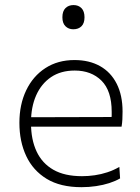

<svg xmlns="http://www.w3.org/2000/svg" viewBox="-20 -748 568 777"><path d="M309.5 9.5Q224.5 9.5 169 -24.2Q113.5 -58 86 -116.8Q58.5 -175.5 58.5 -251Q58.5 -325 86 -382.5Q113.5 -440 163.8 -472.5Q214 -505 281.5 -505Q341 -505 384.8 -480.5Q428.5 -456 452.2 -409.2Q476 -362.5 476 -296.5Q476 -279 475.2 -264.5Q474.5 -250 472 -235.5L431 -265.5Q432 -273.5 432 -281Q432 -288.5 432 -295.5Q432 -380.5 390.8 -421.5Q349.5 -462.5 282.5 -462.5Q226 -462.5 186.5 -435.8Q147 -409 126.2 -361.8Q105.5 -314.5 105.5 -254V-249Q105.5 -183.5 128 -135.2Q150.5 -87 196 -61Q241.5 -35 312 -35Q337.5 -35 363.5 -38.8Q389.5 -42.5 414.5 -50.8Q439.5 -59 463 -72.5L466 -26Q447 -15 422.2 -7Q397.5 1 368.8 5.2Q340 9.5 309.5 9.5ZM80 -235.5V-273.5L441 -274.5L472 -266.5V-235.5ZM276.5 -629.5Q257.5 -629.5 245 -641.8Q232.5 -654 232.5 -678Q232.5 -703 245 -715.2Q257.5 -727.5 277.5 -727.5Q297.5 -727.5 309.8 -715Q322 -702.5 322 -678Q322 -654 309.8 -641.8Q297.5 -629.5 276.5 -629.5Z"/></svg>

Font: Commissioner Thin ExtraLight
Style: Regular
Weight: 250
Version: Version 1.000